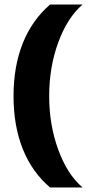

<svg xmlns="http://www.w3.org/2000/svg" viewBox="-20 -770 406 851"><path d="M40 -344Q40 -476 81 -578.5Q122 -681 202 -750H346Q278 -691 238 -581.5Q198 -472 198 -344Q198 -217 238 -107Q278 3 346 61H202Q122 -7 81 -109.5Q40 -212 40 -344Z"/></svg>

Font: Sarabun ExtraBold
Style: Regular
Weight: 800
Version: Version 1.000; ttfautohint (v1.6)